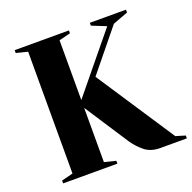

<svg xmlns="http://www.w3.org/2000/svg" viewBox="-124 -824 948 948"><g transform="rotate(-20 350.0 -350.0)"><path d="M700 -15V0H560Q511 0 479.5 -25.5Q448 -51 425 -85L275 -315V-30L335 -15V0H50V-15L110 -30V-670L50 -685V-700H335V-685L275 -670V-356L520 -655L445 -685V-700H635V-685L555 -655L380 -440L650 -30Z"/></g></svg>

Font: Yeseva One
Style: Regular
Weight: 400
Designer: Jovanny Lemonad
Foundry: Jovanny Lemonad
Version: Version 2.001; ttfautohint (v0.91) -l 8 -r 50 -G 200 -x 0 -w